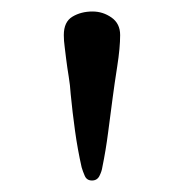

<svg xmlns="http://www.w3.org/2000/svg" viewBox="-20 -785 320 334"><path d="M189 -724Q189 -702 184 -670Q179 -638 176 -615Q172 -585 168 -554Q164 -523 158 -494Q157 -487 153 -479Q149 -471 140 -471Q131 -471 127.5 -479Q124 -487 122 -494Q115 -525 110.5 -557.5Q106 -590 103 -621Q102 -637 99.5 -652Q97 -667 95 -683Q94 -693 92.5 -703.5Q91 -714 91 -724Q91 -747 106 -756Q121 -765 141 -765Q159 -765 174 -754.5Q189 -744 189 -724Z"/></svg>

Font: Kaisei HarunoUmi Medium
Style: Regular
Weight: 500
Designer: Font-Kai, 金井和夫
Foundry: KAZUO KANAI
Version: Version 5.003